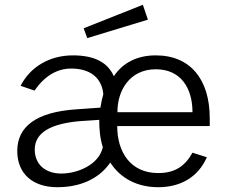

<svg xmlns="http://www.w3.org/2000/svg" viewBox="-20 -771 986 801"><path d="M469 -245H855V-278C855 -440 774 -540 630 -540C552 -540 492 -509 455 -453C429 -511 374 -540 284 -540C187 -540 106 -492 66 -413L124 -393C166 -454 218 -485 277 -485C359 -485 405 -444 411 -378C406 -361 402 -342 399 -322L300 -315C131 -304 52 -243 52 -141C52 -46 117 10 219 10C336 10 405 -41 440 -93C483 -26 554 10 640 10C732 10 806 -31 843 -115L783 -134C753 -80 712 -49 640 -49C525 -49 469 -136 469 -245ZM329 -653 344 -612 597 -689 576 -751ZM125 -147C125 -218 192 -256 318 -266L394 -271C394 -232 397 -194 409 -157C393 -84 304 -47 236 -47C167 -47 125 -87 125 -147ZM783 -303H470C469 -390 519 -482 630 -482C734 -482 783 -404 783 -303Z"/></svg>

Font: Cheyenne Sans Light
Style: Regular
Weight: 300
Designer: The Public Sans project authors (U.S. Web Design System), Libre Franklin designed by Pablo Impallari and Rodrigo Fuenzal
Foundry: The Cheyenne Sans Project Authors
Version: Version 2.007